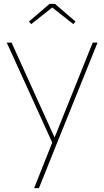

<svg xmlns="http://www.w3.org/2000/svg" viewBox="-20 -746 541 996"><path d="M157 230 252 -9 257 7 15 -525H40L252 -57Q260 -41 262.5 -35.5Q265 -30 267 -25L258 -20Q262 -31 266.5 -41.5Q271 -52 275 -62L461 -525H486L269 13L182 230ZM237 -726H265L372 -634L360 -621L251 -707L142 -621L130 -634Z"/></svg>

Font: Mach Thin
Style: Regular
Weight: 250
Version: Version 1.002